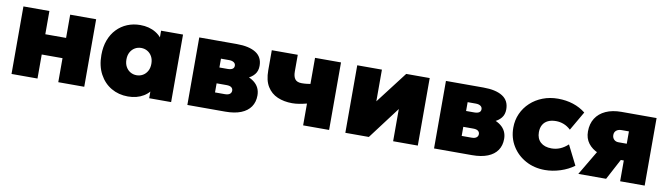

<svg xmlns="http://www.w3.org/2000/svg" viewBox="-33 -988 5066 1456"><g transform="rotate(10 2500.0 -260.0)"><path d="M62.5 0V-520H262.5V-341H422.5V-520H622.5V0H422.5V-185H262.5V0Z M960.5 15Q889 15 832 -18.2Q775 -51.5 741.8 -113.2Q708.5 -175 708.5 -260Q708.5 -324 727.5 -374.8Q746.5 -425.5 780.8 -461.2Q815 -497 861 -516Q907 -535 960.5 -535Q1029.5 -535 1080.2 -504.2Q1131 -473.5 1149.5 -421L1122.5 -378V-520H1291.5V0H1122.5V-142L1149.5 -99Q1131 -46.5 1080.2 -15.8Q1029.5 15 960.5 15ZM997.5 -155Q1024 -155 1045.8 -167.8Q1067.5 -180.5 1080.5 -204Q1093.5 -227.5 1093.5 -260Q1093.5 -292.5 1080.5 -316Q1067.5 -339.5 1045.8 -352.2Q1024 -365 997.5 -365Q971 -365 949.2 -352.2Q927.5 -339.5 914.5 -316Q901.5 -292.5 901.5 -260Q901.5 -227.5 914.5 -204Q927.5 -180.5 949.2 -167.8Q971 -155 997.5 -155Z M1416.5 0V-520H1705.5Q1801 -520 1852.8 -487.2Q1904.5 -454.5 1904.5 -387Q1904.5 -347 1883.2 -321Q1862 -295 1827.2 -280.8Q1792.5 -266.5 1751.5 -262L1748.5 -307Q1829 -302.5 1878.2 -264.8Q1927.5 -227 1927.5 -163Q1927.5 -112 1902.5 -75.5Q1877.5 -39 1828.8 -19.5Q1780 0 1708.5 0ZM1606.5 -130H1682.5Q1707.5 -130 1720 -139.8Q1732.5 -149.5 1732.5 -166Q1732.5 -181 1720.8 -190.5Q1709 -200 1682.5 -200H1590.5V-322H1669.5Q1693.5 -322 1706.5 -330.2Q1719.5 -338.5 1719.5 -355Q1719.5 -371.5 1705.8 -380.8Q1692 -390 1669.5 -390H1606.5Z M2308 0V-168Q2276.5 -160 2249.5 -155.5Q2222.5 -151 2196 -151Q2133 -151 2083 -172.5Q2033 -194 2004 -241Q1975 -288 1975 -365V-520H2175V-391Q2175 -353 2190 -333Q2205 -313 2241 -313Q2263.5 -313 2278.8 -315Q2294 -317 2308 -319V-520H2508V0Z M2633 0V-520H2823V-276L3010 -520H3191V0H3001V-248L2814 0Z M3316 0V-520H3605Q3700.5 -520 3752.2 -487.2Q3804 -454.5 3804 -387Q3804 -347 3782.8 -321Q3761.5 -295 3726.8 -280.8Q3692 -266.5 3651 -262L3648 -307Q3728.5 -302.5 3777.8 -264.8Q3827 -227 3827 -163Q3827 -112 3802 -75.5Q3777 -39 3728.2 -19.5Q3679.5 0 3608 0ZM3506 -130H3582Q3607 -130 3619.5 -139.8Q3632 -149.5 3632 -166Q3632 -181 3620.2 -190.5Q3608.5 -200 3582 -200H3490V-322H3569Q3593 -322 3606 -330.2Q3619 -338.5 3619 -355Q3619 -371.5 3605.2 -380.8Q3591.5 -390 3569 -390H3506Z M4171.5 15Q4088.5 15 4022.8 -21Q3957 -57 3918.8 -119.2Q3880.5 -181.5 3880.5 -260Q3880.5 -318.5 3903 -368.5Q3925.5 -418.5 3966 -456Q4006.5 -493.5 4060.5 -514.2Q4114.5 -535 4177.5 -535Q4240 -535 4294 -517.5Q4348 -500 4390.5 -466L4305.5 -319Q4280 -343 4251.2 -354Q4222.5 -365 4191.5 -365Q4155.5 -365 4130 -352.8Q4104.5 -340.5 4091 -317Q4077.5 -293.5 4077.5 -260Q4077.5 -210.5 4108 -182.8Q4138.5 -155 4192.5 -155Q4227 -155 4258.2 -168Q4289.5 -181 4318.5 -208L4394.5 -57Q4349.5 -23.5 4289.8 -4.2Q4230 15 4171.5 15Z M4427 0 4594 -282 4651 -163Q4594.5 -163 4547.2 -182.5Q4500 -202 4471.5 -239.2Q4443 -276.5 4443 -330Q4443 -389 4470 -431.5Q4497 -474 4547.5 -497Q4598 -520 4668 -520H4938V0H4749V-384H4693Q4667.5 -384 4652.2 -371.5Q4637 -359 4637 -337Q4637 -316 4650.2 -302.5Q4663.5 -289 4685 -289H4765V-160H4726L4641 0Z"/></g></svg>

Font: Geologica Black
Style: Regular
Weight: 900
Designer: Sindre Bremnes, Frode Helland
Foundry: Monokrom Skriftforlag AS
Version: Version 1.010;gftools[0.9.28]